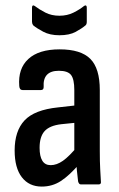

<svg xmlns="http://www.w3.org/2000/svg" viewBox="-20 -680 439 708"><path d="M278 0Q271 0 268 -11Q266 -25 263.5 -51.5Q261 -78 261 -98L254 -118V-348Q254 -388 242 -403.5Q230 -419 197 -419Q137 -419 141 -359Q141 -348 131 -348H63Q52 -348 51 -363Q46 -427 84.5 -462.5Q123 -498 200 -498Q278 -498 313 -463Q348 -428 348 -348V-123Q348 -83 349.5 -56.5Q351 -30 352 -12Q354 0 344 0ZM134 8Q87 8 60.5 -26.5Q34 -61 34 -125Q34 -197 70.5 -236Q107 -275 194 -284L265 -292V-228L206 -222Q163 -217 144.5 -196.5Q126 -176 126 -135Q126 -104 136 -87.5Q146 -71 167 -71Q189 -71 212 -87Q235 -103 269 -144L273 -76Q236 -33 204.5 -12.5Q173 8 134 8ZM199 -550Q164 -550 139.5 -563Q115 -576 102 -587Q98 -593 98 -600V-652Q98 -658 101 -659.5Q104 -661 108 -658Q125 -645 147.5 -633.5Q170 -622 199 -622Q228 -622 251 -633.5Q274 -645 290 -658Q294 -661 297 -659.5Q300 -658 300 -652V-600Q300 -591 296 -587Q282 -575 259 -562.5Q236 -550 199 -550Z"/></svg>

Font: Sofia Sans Condensed SemiBold
Style: Regular
Weight: 600
Designer: Botio Nikoltchev, Ani Petrova
Foundry: lettersoup
Version: Version 4.101